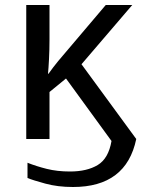

<svg xmlns="http://www.w3.org/2000/svg" viewBox="-20 -556 574 768"><path d="M272 192Q211 192 161.5 178.5Q112 165 90 156V95Q125 109 167 119.5Q209 130 260 130Q328 130 371 104Q414 78 426 8L244 -242L178 -188V0H85V-536H178V-397Q178 -357 176 -319Q174 -281 172 -261H174Q183 -274 193.5 -287.5Q204 -301 213 -312L403 -536H509L306 -299L525 0Q485 192 272 192Z"/></svg>

Font: Noto Sans Historical
Style: Regular
Weight: 400
Designer: Monotype Design Team
Foundry: Monotype Imaging Inc.
Version: Version 2.013; ttfautohint (v1.8.4.7-5d5b)